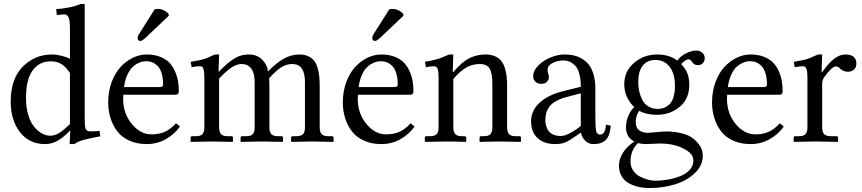

<svg xmlns="http://www.w3.org/2000/svg" viewBox="-20 -718 4370 973"><path d="M334.5 -89.4V-348.1Q314.5 -378.4 292 -392.8Q269.5 -407.2 236.3 -407.2Q176.8 -407.2 142.6 -356.9Q111.8 -312 111.8 -220.7Q111.8 -173.8 123 -136.2Q134.3 -98.6 152.6 -76.2Q170.9 -53.7 191.9 -42Q212.9 -30.3 233.9 -30.3Q257.8 -30.3 280 -43.9Q302.2 -57.6 334.5 -89.4ZM409.2 -697.8V-119.6Q409.2 -78.6 413.1 -66.9Q415 -60.5 421.6 -56.4Q428.2 -52.2 435.1 -52.2Q469.2 -52.2 484.4 -54.7L488.3 -27.3Q435.1 -17.6 403.3 -8.8Q371.6 0 356.9 12.2H333L335.9 -57.1Q303.7 -23.4 273.4 -5.6Q243.2 12.2 208 12.2Q128.4 12.2 81.3 -48.3Q34.2 -108.9 34.2 -203.1Q34.2 -319.3 96.7 -381.8Q128.9 -412.1 164.1 -427Q199.2 -441.9 247.1 -441.9Q263.7 -441.9 290.8 -435.5Q317.9 -429.2 334.5 -419.9V-572.8Q334.5 -614.3 327.4 -629.9Q320.3 -645.5 304.7 -645.5L272.5 -642.1Q267.1 -642.1 267.1 -647L265.1 -672.4Q290.5 -672.4 334.5 -681.2Q360.8 -686 387.2 -697.8Z M763.7 -670.4Q769.5 -672.9 778.3 -672.9Q807.6 -672.9 827.1 -654.3Q827.1 -654.3 833.5 -649.4L835.9 -638.7L721.2 -529.8Q700.2 -510.3 692.4 -510.3Q686.5 -510.3 682.1 -513.9Q677.7 -517.6 677.7 -522.5Q677.7 -535.2 684.1 -544.9ZM608.4 -276.9H792Q806.6 -276.9 806.6 -290.5Q806.6 -323.7 798.8 -347.9Q791 -372.1 778.1 -384.5Q765.1 -397 751.5 -402.3Q737.8 -407.7 722.7 -407.7Q713.4 -407.7 703.4 -406Q693.4 -404.3 677.5 -396.5Q661.6 -388.7 648.9 -375.7Q636.2 -362.8 624.8 -337.2Q613.3 -311.5 608.4 -276.9ZM872.1 -93.3 892.1 -76.7Q862.8 -36.1 819.1 -12Q775.4 12.2 723.6 12.2Q673.8 12.2 635.3 -5.4Q596.7 -22.9 574 -53Q551.3 -83 539.8 -120.1Q528.3 -157.2 528.3 -199.2Q528.3 -253.9 545.4 -300.8Q562.5 -347.7 590.3 -377.9Q618.2 -408.2 652.8 -425Q687.5 -441.9 723.6 -441.9Q761.7 -441.9 791 -430.4Q820.3 -418.9 837.9 -400.6Q855.5 -382.3 866.7 -356.9Q877.9 -331.5 882.1 -306.9Q886.2 -282.2 886.2 -254.9Q886.2 -237.8 868.2 -237.8H605Q604 -227.1 604 -217.8Q604 -143.1 647.7 -90.1Q691.4 -37.1 747.6 -37.1Q787.6 -37.1 816.4 -50.5Q845.2 -64 872.1 -93.3Z M1525.4 -71.8V-302.2Q1525.4 -393.6 1461.4 -393.6Q1432.1 -393.6 1406 -377.4Q1379.9 -361.3 1343.8 -321.3Q1345.2 -308.6 1345.2 -280.8V-71.8Q1345.2 -49.3 1355 -38.6Q1364.7 -27.8 1388.2 -27.8H1405.8Q1414.1 -27.8 1414.1 -19.5V-1L1412.1 1Q1345.2 -1 1306.2 -1L1201.2 1L1199.2 -1V-19.5Q1199.2 -27.8 1207 -27.8H1227.5Q1251.5 -27.8 1261 -38.6Q1270.5 -49.3 1270.5 -71.8V-300.3Q1270.5 -348.1 1252.9 -370.8Q1235.4 -393.6 1205.6 -393.6Q1180.2 -393.6 1153.8 -376.2Q1127.4 -358.9 1090.3 -319.8V-71.8Q1090.3 -49.3 1100.1 -38.6Q1109.9 -27.8 1133.3 -27.8H1152.3Q1160.6 -27.8 1160.6 -19.5V-1L1158.7 1Q1090.3 -1 1051.3 -1L947.8 1L945.8 -1V-19.5Q945.8 -27.8 953.6 -27.8H972.7Q996.6 -27.8 1006.1 -38.6Q1015.6 -49.3 1015.6 -71.8V-320.8Q1015.6 -348.1 1012.5 -362.1Q1009.3 -376 1005.1 -379.2Q1001 -382.3 993.2 -382.3Q972.7 -382.3 951.2 -377.4L946.3 -404.8Q992.7 -412.6 1010.7 -417.7Q1028.8 -422.9 1050.3 -433.6Q1065.9 -441.9 1075.2 -441.9H1090.3L1087.4 -355.5H1090.3Q1110.8 -377 1126 -390.4Q1141.1 -403.8 1160.2 -416.7Q1179.2 -429.7 1199.2 -435.8Q1219.2 -441.9 1241.7 -441.9Q1281.2 -441.9 1307.4 -417Q1333.5 -392.1 1338.4 -356Q1381.8 -400.9 1419.4 -421.4Q1457 -441.9 1497.6 -441.9Q1522.9 -441.9 1541.7 -433.3Q1560.5 -424.8 1571.5 -410.9Q1582.5 -397 1589.1 -375.2Q1595.7 -353.5 1597.9 -331.3Q1600.1 -309.1 1600.1 -279.8V-71.8Q1600.1 -49.3 1609.9 -38.6Q1619.6 -27.8 1643.1 -27.8H1662.1Q1670.4 -27.8 1670.4 -19.5V-1L1668.5 1Q1600.1 -1 1561 -1L1457 1L1455.1 -1V-19.5Q1455.1 -27.8 1462.9 -27.8H1481.9Q1506.3 -27.8 1515.9 -38.6Q1525.4 -49.3 1525.4 -71.8Z M1952.6 -670.4Q1958.5 -672.9 1967.3 -672.9Q1996.6 -672.9 2016.1 -654.3Q2016.1 -654.3 2022.5 -649.4L2024.9 -638.7L1910.2 -529.8Q1889.2 -510.3 1881.3 -510.3Q1875.5 -510.3 1871.1 -513.9Q1866.7 -517.6 1866.7 -522.5Q1866.7 -535.2 1873 -544.9ZM1797.4 -276.9H1981Q1995.6 -276.9 1995.6 -290.5Q1995.6 -323.7 1987.8 -347.9Q1980 -372.1 1967 -384.5Q1954.1 -397 1940.4 -402.3Q1926.8 -407.7 1911.6 -407.7Q1902.3 -407.7 1892.3 -406Q1882.3 -404.3 1866.5 -396.5Q1850.6 -388.7 1837.9 -375.7Q1825.2 -362.8 1813.7 -337.2Q1802.2 -311.5 1797.4 -276.9ZM2061 -93.3 2081.1 -76.7Q2051.8 -36.1 2008.1 -12Q1964.4 12.2 1912.6 12.2Q1862.8 12.2 1824.2 -5.4Q1785.6 -22.9 1762.9 -53Q1740.2 -83 1728.8 -120.1Q1717.3 -157.2 1717.3 -199.2Q1717.3 -253.9 1734.4 -300.8Q1751.5 -347.7 1779.3 -377.9Q1807.1 -408.2 1841.8 -425Q1876.5 -441.9 1912.6 -441.9Q1950.7 -441.9 1980 -430.4Q2009.3 -418.9 2026.9 -400.6Q2044.4 -382.3 2055.7 -356.9Q2066.9 -331.5 2071 -306.9Q2075.2 -282.2 2075.2 -254.9Q2075.2 -237.8 2057.1 -237.8H1793.9Q1793 -227.1 1793 -217.8Q1793 -143.1 1836.7 -90.1Q1880.4 -37.1 1936.5 -37.1Q1976.6 -37.1 2005.4 -50.5Q2034.2 -64 2061 -93.3Z M2475.1 -71.8V-290.5Q2475.1 -346.2 2461.7 -369.9Q2448.2 -393.6 2410.6 -393.6Q2376 -393.6 2345 -377Q2314 -360.4 2277.3 -317.4V-71.8Q2277.3 -49.3 2287.1 -38.6Q2296.9 -27.8 2320.3 -27.8H2334.5Q2342.8 -27.8 2342.8 -19.5V-1L2340.8 1Q2277.3 -1 2238.3 -1L2134.8 1L2132.8 -1V-19.5Q2132.8 -27.8 2140.6 -27.8H2159.7Q2183.6 -27.8 2193.1 -38.6Q2202.6 -49.3 2202.6 -71.8V-320.8Q2202.6 -358.4 2197.3 -370.4Q2191.9 -382.3 2180.2 -382.3Q2162.6 -382.3 2138.7 -377.4L2133.3 -404.8Q2205.1 -417 2236.3 -433.6Q2252.9 -441.9 2262.2 -441.9H2277.3L2274.4 -353H2277.3Q2321.8 -405.3 2359.6 -423.6Q2397.5 -441.9 2440.4 -441.9Q2466.8 -441.9 2486.3 -433.8Q2505.9 -425.8 2517.8 -412.1Q2529.8 -398.4 2537.1 -377.7Q2544.4 -356.9 2547.1 -334.7Q2549.8 -312.5 2549.8 -283.7V-71.8Q2549.8 -49.3 2559.6 -38.6Q2569.3 -27.8 2592.8 -27.8H2611.8Q2620.1 -27.8 2620.1 -19.5V-1L2618.2 1Q2549.8 -1 2510.7 -1L2412.1 1L2410.2 -1V-19.5Q2410.2 -27.8 2418 -27.8H2432.1Q2456.1 -27.8 2465.6 -38.6Q2475.1 -49.3 2475.1 -71.8Z M2923.3 -245.1 2844.7 -224.6Q2813 -215.3 2791.7 -201.9Q2770.5 -188.5 2760.5 -172.4Q2750.5 -156.2 2747.1 -141.4Q2743.7 -126.5 2743.7 -107.4Q2743.7 -94.2 2747.1 -81.5Q2750.5 -68.8 2758.5 -56.4Q2766.6 -43.9 2783 -36.4Q2799.3 -28.8 2821.8 -28.8Q2842.3 -28.8 2871.3 -44.7Q2900.4 -60.5 2923.3 -80.1ZM2987.8 12.2Q2961.4 12.2 2944.6 -6.1Q2927.7 -24.4 2923.8 -46.4L2900.9 -30.3Q2863.8 -4.4 2844.2 3.9Q2824.7 12.2 2792.5 12.2Q2738.3 12.2 2704.8 -17.8Q2671.4 -47.9 2671.4 -102.5Q2671.4 -158.2 2714.4 -197.5Q2757.3 -236.8 2831.5 -255.4L2923.3 -278.3Q2923.3 -318.4 2915 -346.4Q2906.7 -374.5 2892.6 -387.7Q2878.4 -400.9 2865 -406.2Q2851.6 -411.6 2836.9 -411.6Q2805.7 -411.6 2780.3 -398.7Q2754.9 -385.7 2754.9 -364.3Q2754.9 -351.6 2758.3 -343.8Q2761.7 -337.9 2761.7 -325.7Q2761.7 -314 2751.7 -303.5Q2741.7 -293 2722.2 -293Q2704.6 -293 2693.4 -304Q2682.1 -314.9 2682.1 -332.5Q2682.1 -360.4 2708.3 -386.5Q2734.4 -412.6 2771 -427.2Q2807.6 -441.9 2839.8 -441.9Q2863.8 -441.9 2884.5 -437.7Q2905.3 -433.6 2926.5 -421.9Q2947.8 -410.2 2962.9 -391.6Q2978 -373 2987.5 -341.8Q2997.1 -310.5 2997.1 -269.5V-122.6Q2997.1 -71.8 3001.2 -54Q3005.4 -36.1 3021.5 -36.1Q3047.4 -36.1 3050.8 -86.4L3075.2 -81.1Q3070.8 -28.8 3049.6 -8.3Q3028.3 12.2 2987.8 12.2Z M3400.4 -283.2Q3400.4 -344.7 3373.5 -379.4Q3346.7 -414.1 3301.3 -414.1Q3260.3 -414.1 3237.3 -385.5Q3214.4 -356.9 3214.4 -300.3Q3214.4 -278.3 3219 -256.8Q3223.6 -235.4 3233.9 -213.9Q3244.1 -192.4 3264.9 -179.2Q3285.6 -166 3314 -166Q3329.1 -166 3342.5 -170.7Q3356 -175.3 3369.9 -186.8Q3383.8 -198.2 3392.1 -222.9Q3400.4 -247.6 3400.4 -283.2ZM3213.4 7.3Q3175.3 42 3175.3 101.1Q3175.3 127.4 3189.5 147.5Q3203.6 167.5 3224.9 177.7Q3246.1 188 3265.1 192.9Q3284.2 197.8 3299.3 197.8Q3333 197.8 3366 191.9Q3398.9 186 3428.2 174.3Q3457.5 162.6 3475.6 142.3Q3493.7 122.1 3493.7 96.2Q3493.7 76.7 3481.9 62.5Q3470.2 48.3 3441.4 33.7Q3392.6 9.3 3324.2 9.3Q3312 9.3 3291 10.7Q3269.5 12.2 3250.5 12.2Q3236.3 12.2 3213.4 7.3ZM3517.1 -387.7Q3496.6 -387.7 3486.8 -404.8Q3479.5 -417.5 3469.7 -417.5Q3461.4 -417.5 3450 -409.4Q3438.5 -401.4 3432.1 -393.1Q3454.1 -369.6 3463.6 -345.7Q3473.1 -321.8 3473.1 -286.6Q3473.1 -217.3 3424.6 -176.8Q3376 -136.2 3309.1 -136.2Q3253.9 -136.2 3219.2 -156.7Q3201.7 -130.9 3201.7 -99.1Q3201.7 -69.8 3219.7 -57.4Q3237.8 -44.9 3263.2 -44.9Q3271 -44.9 3294.4 -47.4Q3336.9 -51.8 3358.9 -51.8Q3394.5 -51.8 3434.1 -42.7Q3473.6 -33.7 3499.5 -10.7Q3541.5 26.9 3541.5 70.3Q3541.5 121.6 3500.2 160.2Q3459 198.7 3398.7 216.8Q3338.4 234.9 3271 234.9Q3241.7 234.9 3215.8 229Q3189.9 223.1 3167 210.7Q3144 198.2 3130.4 175.3Q3116.7 152.3 3116.7 121.1Q3116.7 88.4 3137 55.9Q3157.2 23.4 3194.8 -0.5Q3152.3 -22.5 3152.3 -73.7Q3152.3 -100.6 3163.6 -129.2Q3174.8 -157.7 3194.3 -175.3Q3143.6 -224.1 3143.6 -291Q3143.6 -357.4 3193.4 -399.7Q3243.2 -441.9 3309.6 -441.9Q3372.1 -441.9 3412.1 -411.1Q3429.2 -434.6 3457.8 -448.2Q3486.3 -461.9 3507.3 -461.9Q3526.4 -461.9 3538.8 -450.9Q3551.3 -439.9 3551.3 -423.8Q3551.3 -407.7 3541.5 -397.7Q3531.7 -387.7 3517.1 -387.7Z M3668.5 -276.9H3852.1Q3866.7 -276.9 3866.7 -290.5Q3866.7 -323.7 3858.9 -347.9Q3851.1 -372.1 3838.1 -384.5Q3825.2 -397 3811.5 -402.3Q3797.9 -407.7 3782.7 -407.7Q3773.4 -407.7 3763.4 -406Q3753.4 -404.3 3737.5 -396.5Q3721.7 -388.7 3709 -375.7Q3696.3 -362.8 3684.8 -337.2Q3673.3 -311.5 3668.5 -276.9ZM3932.1 -93.3 3952.1 -76.7Q3922.9 -36.1 3879.2 -12Q3835.4 12.2 3783.7 12.2Q3733.9 12.2 3695.3 -5.4Q3656.7 -22.9 3634 -53Q3611.3 -83 3599.9 -120.1Q3588.4 -157.2 3588.4 -199.2Q3588.4 -253.9 3605.5 -300.8Q3622.6 -347.7 3650.4 -377.9Q3678.2 -408.2 3712.9 -425Q3747.6 -441.9 3783.7 -441.9Q3821.8 -441.9 3851.1 -430.4Q3880.4 -418.9 3897.9 -400.6Q3915.5 -382.3 3926.8 -356.9Q3938 -331.5 3942.1 -306.9Q3946.3 -282.2 3946.3 -254.9Q3946.3 -237.8 3928.2 -237.8H3665Q3664.1 -227.1 3664.1 -217.8Q3664.1 -143.1 3707.8 -90.1Q3751.5 -37.1 3807.6 -37.1Q3847.7 -37.1 3876.5 -50.5Q3905.3 -64 3932.1 -93.3Z M4071.8 -71.8V-320.8Q4071.8 -356.9 4066.7 -369.6Q4061.5 -382.3 4049.3 -382.3Q4031.7 -382.3 4007.8 -377.4L4002.4 -404.8Q4048.3 -412.6 4065.7 -417.5Q4083 -422.4 4106 -433.6Q4122.6 -441.9 4131.3 -441.9H4146.5L4143.6 -352.1H4146.5Q4208 -441.9 4263.2 -441.9Q4319.8 -441.9 4319.8 -396Q4319.8 -376.5 4307.9 -365.5Q4295.9 -354.5 4276.4 -354.5Q4252.9 -354.5 4235.4 -372.1Q4226.1 -381.3 4215.3 -381.3Q4196.3 -381.3 4158.2 -328.6Q4146.5 -312.5 4146.5 -293.9V-71.8Q4146.5 -49.3 4156.2 -38.6Q4166 -27.8 4189.5 -27.8H4218.8Q4227.1 -27.8 4227.1 -19.5V-1L4225.1 1Q4146.5 -1 4107.4 -1L4003.9 1L4002 -1V-19.5Q4002 -27.8 4009.8 -27.8H4028.8Q4052.7 -27.8 4062.3 -38.6Q4071.8 -49.3 4071.8 -71.8Z"/></svg>

Font: Libertinage
Style: f
Weight: 400
Designer: OSP
Foundry: OSP
Version: Version 1.0; 2008; OFL relea